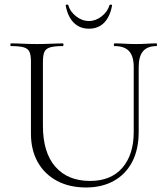

<svg xmlns="http://www.w3.org/2000/svg" viewBox="-20 -817 737 850"><path d="M572 -520Q572 -568 551.5 -590.5Q531 -613 487 -613Q484 -613 484 -619Q484 -625 487 -625Q509 -625 532.5 -623.5Q556 -622 584 -622Q607 -622 630.5 -623.5Q654 -625 673 -625Q675 -625 675 -619Q675 -613 673 -613Q633 -613 613.5 -590.5Q594 -568 594 -520V-234Q594 -155 565 -100Q536 -45 483.5 -16Q431 13 361 13Q287 13 232 -16.5Q177 -46 147 -99.5Q117 -153 117 -225V-544Q117 -573 110.5 -587.5Q104 -602 85 -607.5Q66 -613 28 -613Q26 -613 26 -619Q26 -625 28 -625Q52 -625 81 -623.5Q110 -622 143 -622Q177 -622 206.5 -623.5Q236 -625 258 -625Q261 -625 261 -619Q261 -613 258 -613Q220 -613 201 -607Q182 -601 176 -586Q170 -571 170 -542V-260Q170 -142 225 -79Q280 -16 379 -16Q471 -16 521.5 -74Q572 -132 572 -233ZM374 -690Q333 -690 306.5 -716.5Q280 -743 271 -792Q270 -796 275.5 -796.5Q281 -797 282 -795Q290 -766 316.5 -745Q343 -724 374 -724Q404 -724 430.5 -745Q457 -766 465 -795Q466 -797 471.5 -796.5Q477 -796 476 -792Q467 -743 441 -716.5Q415 -690 374 -690Z"/></svg>

Font: Cormorant Light
Style: Regular
Weight: 300
Designer: Christian Thalmann (Catharsis Fonts)
Foundry: Catharsis Fonts
Version: Version 4.000